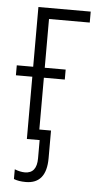

<svg xmlns="http://www.w3.org/2000/svg" viewBox="-52 -563 392 768"><g transform="rotate(5 144.5 -179.0)"><path d="M280.8 -529.8V-485.8H117.2V-290H201.2V-250H117.2V-42H164.1V68.8Q164.1 171.9 81.1 171.9Q52.2 171.9 33.2 164.1V125Q55.2 133.8 74.2 133.8Q122.1 133.8 122.1 73.2V0H70.8V-250H4.9V-290H70.8V-529.8Z"/></g></svg>

Font: Germano
Style: Regular
Weight: 300
Width: 3
Foundry: Ascender Corporation
Version: Version 1.10; ttfautohint (v1.5)